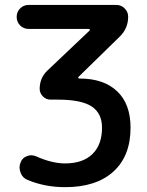

<svg xmlns="http://www.w3.org/2000/svg" viewBox="-20 -774 600 782"><path d="M96.7 -753.9H454.1Q473.6 -753.9 487.8 -739.7Q502 -725.6 502 -706.1Q502 -658.2 467.8 -625L299.8 -460.9Q297.9 -459 298.8 -456.5Q299.8 -454.1 302.7 -454.1H304.7Q402.3 -454.1 457 -402.3Q511.7 -350.6 511.7 -253.9Q511.7 -138.7 441.9 -75.2Q372.1 -11.7 245.1 -11.7Q163.1 -11.7 92.8 -41Q72.3 -48.8 64.5 -69.3Q59.6 -81.1 59.6 -91.8Q59.6 -101.6 63.5 -111.3Q70.3 -130.9 88.9 -137.7Q97.7 -141.6 106.4 -141.6Q116.2 -141.6 126 -137.7Q191.4 -108.4 245.1 -108.4Q317.4 -108.4 356.4 -146.5Q395.5 -184.6 395.5 -253.9Q395.5 -312.5 353.5 -340.3Q311.5 -368.2 215.8 -368.2H185.5Q168 -368.2 154.8 -381.3Q141.6 -394.5 141.6 -412.1Q141.6 -457 173.8 -487.3L344.7 -649.4Q346.7 -651.4 345.7 -653.8Q344.7 -656.2 341.8 -656.2H96.7Q76.2 -656.2 62 -670.4Q47.9 -684.6 47.9 -705.1Q47.9 -725.6 62 -739.7Q76.2 -753.9 96.7 -753.9Z"/></svg>

Font: Gen Jyuu GothicX Medium
Style: Regular
Weight: 500
Designer: Ryoko NISHIZUKA (kana &amp; ideographs); Paul D. Hunt (Latin, Greek &amp; Cyrillic); Wenlong ZHANG (bopomofo); Sandoll C
Version: Version 1.058.20140828